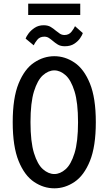

<svg xmlns="http://www.w3.org/2000/svg" viewBox="-20 -1011 590 1042"><path d="M275 11Q216.5 11 164.8 -23.8Q113 -58.5 81 -137.2Q49 -216 49 -348Q49 -479.5 81 -558Q113 -636.5 164.8 -671.2Q216.5 -706 275 -706Q333 -706 384.5 -671.2Q436 -636.5 468 -558Q500 -479.5 500 -348Q500 -216 468 -137.2Q436 -58.5 384.5 -23.8Q333 11 275 11ZM275 -66.5Q306.5 -66.5 336 -92.5Q365.5 -118.5 384.5 -180Q403.5 -241.5 403.5 -348Q403.5 -454 384.5 -515.2Q365.5 -576.5 336 -602.8Q306.5 -629 275 -629Q243 -629 213.2 -602.8Q183.5 -576.5 164.5 -515.2Q145.5 -454 145.5 -348Q145.5 -241.5 164.5 -180Q183.5 -118.5 213.2 -92.5Q243 -66.5 275 -66.5ZM332 -760Q308.5 -760 293.2 -769.5Q278 -779 266 -789.5Q255.5 -798.5 245 -805.2Q234.5 -812 220.5 -812Q195.5 -812 181.8 -794.5Q168 -777 163 -765L119 -801.5Q122 -811.5 134.5 -828.8Q147 -846 168 -860Q189 -874 217 -874Q240 -874 255.2 -864.8Q270.5 -855.5 283 -844.5Q294 -835.5 305 -828.2Q316 -821 330 -821Q354 -821 368 -838.8Q382 -856.5 387 -869L429.5 -831.5Q426.5 -821 415 -804Q403.5 -787 383 -773.5Q362.5 -760 332 -760ZM133 -929.5V-991H415.5V-929.5Z"/></svg>

Font: Trispace SemiCondensed
Style: Regular
Weight: 400
Width: 4
Designer: Tyler Finck
Foundry: Etcetera Type Company
Version: Version 1.210; ttfautohint (v1.8.3)